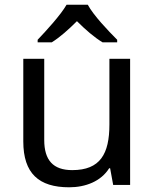

<svg xmlns="http://www.w3.org/2000/svg" viewBox="-20 -852 658 816"><path d="M353 -832H263C237 -787 177 -722 140 -683V-672H200C235 -694 271 -726 307 -762C343 -726 381 -693 416 -672H478V-683C440 -721 377 -787 353 -832ZM533 -602H445V-323C445 -198 406 -129 287 -129C206 -129 168 -171 168 -257V-602H79V-251C79 -115 145 -56 274 -56C343 -56 409 -81 444 -137H448L461 -66H533Z"/></svg>

Font: Noto Sans Malayalam UI
Style: Regular
Weight: 400
Designer: Jelle Bosma - Monotype Design Team
Foundry: Monotype Imaging Inc.
Version: Version 2.104